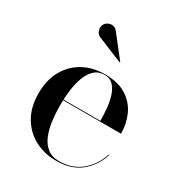

<svg xmlns="http://www.w3.org/2000/svg" viewBox="-168 -805 863 927"><g transform="rotate(30 264.0 -341.5)"><path d="M280.5 10Q214 10 160.5 -18.5Q107 -47 75.8 -100.8Q44.5 -154.5 44.5 -230Q44.5 -305.5 75 -359.2Q105.5 -413 158 -441.5Q210.5 -470 277.5 -470Q352 -470 398 -440.2Q444 -410.5 465.5 -362.5Q487 -314.5 487 -260H111.5V-264H369.5Q369.5 -294 366.5 -328.8Q363.5 -363.5 354.2 -395Q345 -426.5 326.5 -446.5Q308 -466.5 277.5 -466.5Q243.5 -466.5 221.5 -446.2Q199.5 -426 186.8 -392.2Q174 -358.5 168.8 -317.2Q163.5 -276 163.5 -233Q163.5 -188.5 169 -146Q174.5 -103.5 188.5 -69.8Q202.5 -36 227.8 -15.8Q253 4.5 292 4.5Q367.5 4.5 417 -38Q466.5 -80.5 485 -142H489Q469.5 -77.5 417.8 -33.8Q366 10 280.5 10ZM309 -555 171 -611.5Q158 -616 151 -626.8Q144 -637.5 143.5 -650.5Q143 -663.5 149 -673.5Q155 -683.5 167.5 -689.2Q180 -695 194 -692.5Q208 -690 218.5 -675L311 -557.5Z"/></g></svg>

Font: Bodoni Moda 48pt Medium
Style: Regular
Weight: 500
Designer: Owen Earl
Foundry: indestructible type
Version: Version 2.005